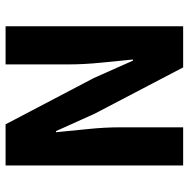

<svg xmlns="http://www.w3.org/2000/svg" viewBox="-14 -678 692 705"><g transform="rotate(-90 332.5 -326.0)"><path d="M77 0V-652H228L398 -328L462 -184H466Q461 -236 454.5 -300Q448 -364 448 -422V-652H588V0H437L267 -325L203 -467H199Q204 -413 210.5 -351Q217 -289 217 -231V0Z"/></g></svg>

Font: Giro Regular
Style: Bold
Weight: 700
Designer: Paul D. Hunt
Foundry: Adobe Systems Incorporated
Version: Version 1.000;PS 1.0;hotconv 1.0.88;makeotf.lib2.5.647800